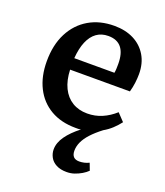

<svg xmlns="http://www.w3.org/2000/svg" viewBox="-139 -617 811 944"><g transform="rotate(20 266.5 -145.0)"><path d="M320 233Q288 233 266 221.5Q244 210 233.5 190.5Q223 171 223 150Q223 115 247.5 80.5Q272 46 316 12Q309 14 302 14Q295 14 288 14Q212 14 157 -18Q102 -50 72.5 -108.5Q43 -167 43 -246Q43 -332 75 -394Q107 -456 164 -489.5Q221 -523 297 -523Q355 -523 398.5 -501Q442 -479 466.5 -438Q491 -397 491 -341Q491 -320 488 -295.5Q485 -271 478 -246H165Q167 -191 186 -152Q205 -113 238.5 -92.5Q272 -72 317 -72Q358 -72 394 -87.5Q430 -103 461 -131L498 -92Q482 -71 462.5 -53Q443 -35 420 -22Q386 4 364 28Q342 52 331.5 75Q321 98 321 121Q321 142 331 152.5Q341 163 361 163Q374 163 387 160Q400 157 412 151L426 188Q414 200 397 210Q380 220 361 226.5Q342 233 320 233ZM165 -306H375Q377 -316 377.5 -328Q378 -340 378 -353Q378 -409 355 -437.5Q332 -466 286 -466Q250 -466 224.5 -447.5Q199 -429 184 -393.5Q169 -358 165 -306Z"/></g></svg>

Font: Literata 18pt Medium
Style: Regular
Weight: 500
Designer: Latin by Veronika Burian and Jose Scaglione. Greek by Irene Vlachou. Cyrillic by Vera Evstafieva.
Foundry: TypeTogether
Version: Version 3.103;gftools[0.9.29]